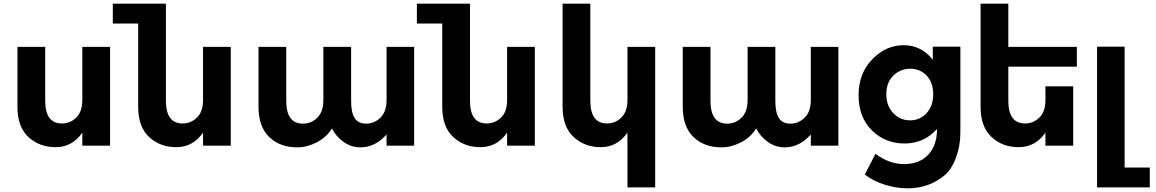

<svg xmlns="http://www.w3.org/2000/svg" viewBox="-20 -793 6293 1045"><path d="M428 -248V-538H579V0H428V-71Q373 8 283 8Q194 8 135 -47Q75 -102 75 -212V-538H226V-245Q226 -121 317 -121Q362 -121 395 -153Q428 -185 428 -248Z M1236 -538V0H1085V-71Q1030 8 940 8Q851 8 792 -47Q732 -102 732 -212V-665H594V-773H883V-245Q883 -121 974 -121Q1019 -121 1052 -153Q1085 -185 1085 -248V-538Z M1740 -538H1891V-244Q1891 -180 1910.5 -150Q1930 -120 1973.5 -120Q2017 -120 2050.5 -152.5Q2084 -185 2084 -248V-538H2234V0H2084V-61Q2022 9 1942 9Q1891 9 1849.5 -21Q1808 -51 1787 -94Q1756 -45 1703.5 -18Q1651 9 1598 9Q1503 9 1445 -47.5Q1387 -104 1387 -211V-538H1538V-244Q1538 -120 1629 -120Q1674 -120 1707 -152.5Q1740 -185 1740 -248Z M2891 -538V0H2740V-71Q2685 8 2595 8Q2506 8 2447 -47Q2387 -102 2387 -212V-665H2249V-773H2538V-245Q2538 -121 2629 -121Q2674 -121 2707 -153Q2740 -185 2740 -248V-538Z M3395 -248V-538H3546V227H3395V-71Q3339 8 3250.5 8Q3162 8 3102 -47.5Q3042 -103 3042 -212V-773H3193V-245Q3193 -121 3284 -121Q3329 -121 3362 -153.5Q3395 -186 3395 -248Z M4049 -538H4200V-244Q4200 -180 4219.5 -150Q4239 -120 4282.5 -120Q4326 -120 4359.5 -152.5Q4393 -185 4393 -248V-538H4543V0H4393V-61Q4331 9 4251 9Q4200 9 4158.5 -21Q4117 -51 4096 -94Q4065 -45 4012.5 -18Q3960 9 3907 9Q3812 9 3754 -47.5Q3696 -104 3696 -211V-538H3847V-244Q3847 -120 3938 -120Q3983 -120 4016 -152.5Q4049 -185 4049 -248Z M5059 -280Q5059 -345 5023 -382Q4987 -419 4934 -419Q4881 -419 4842.5 -382Q4804 -345 4804 -281Q4804 -217 4841.5 -177.5Q4879 -138 4933 -138Q4987 -138 5023 -177Q5059 -216 5059 -280ZM5080 -91Q5009 -12 4903.5 -12Q4798 -12 4725.5 -83.5Q4653 -155 4653 -274.5Q4653 -394 4727.5 -470.5Q4802 -547 4898 -547Q4994 -547 5057 -468V-539H5207V-70Q5207 2 5182 68Q5157 134 5115 166Q5032 232 4919 232Q4859 232 4796.5 212.5Q4734 193 4687 157L4745 44Q4819 100 4901.5 100Q4984 100 5032 49Q5080 -2 5080 -91Z M5468 -430V-245Q5468 -121 5559 -121Q5604 -121 5637 -153Q5670 -185 5670 -248V-323H5821V0H5670V-71Q5615 8 5525 8Q5436 8 5377 -47Q5317 -102 5317 -212V-773H5468V-538H5841V-430Z M6238 119V227H5951V-539H6101V119Z"/></svg>

Font: Montserrat_am3
Style: Bold
Weight: 700
Designer: Julieta Ulanovsky
Foundry: Julieta Ulanovsky. Armenina letters added by Vahan Hovhannisyan
Version: Version 2.001